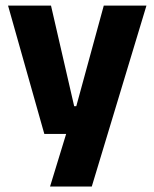

<svg xmlns="http://www.w3.org/2000/svg" viewBox="-20 -512 566 704"><path d="M252 -122.5H332L250 -87L360.5 -491.5H517L316.5 172H163.5L240 -78L312 -21H142.5L9.5 -491.5H167Z"/></svg>

Font: Anek Devanagari
Style: Bold
Weight: 700
Designer: Kailash Malviya (Devanagari) & Yesha Goshar (Latin)
Foundry: Ek Type
Version: Version 1.003